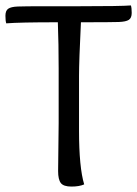

<svg xmlns="http://www.w3.org/2000/svg" viewBox="-20 -684 505 707"><path d="M194 -54 196 -231V-431Q196 -524 193 -602Q51 -602 3 -598Q0 -607 0 -626Q0 -645 10.5 -652Q21 -659 45 -660Q69 -661 151 -661H269Q427 -661 462 -664Q465 -655 465 -636.5Q465 -618 454.5 -611Q444 -604 417 -603Q390 -602 278 -602Q271 -459 271 -404V-203Q271 -68 290 -5Q272 3 243 3Q214 3 204 -10Q194 -23 194 -54Z"/></svg>

Font: Overlock
Style: Regular
Weight: 400
Designer: Dario Muhafara
Foundry: Dario Manuel Muhafara
Version: Version 1.002